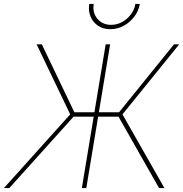

<svg xmlns="http://www.w3.org/2000/svg" viewBox="-37 -952 927 972"><path d="M520.5 -727.5 399.9 0H377.4L498 -727.5ZM-17.1 0 318.4 -373 148.4 -727.5H174.8L339.4 -383.8H565.9L843.8 -727.5H870.1L583 -373L795.4 0H768.1L563 -361.3H335.4L10.3 0ZM521.5 -804.2Q485.8 -804.2 459.7 -821.5Q433.6 -838.9 421.4 -867.9Q409.2 -897 415 -932.1H437.5Q430.2 -887.7 456.1 -856.9Q481.9 -826.2 525.4 -826.2Q554.7 -826.2 580.8 -840.3Q606.9 -854.5 625.2 -878.7Q643.6 -902.8 648.4 -932.1H670.9Q665 -897 643.1 -867.9Q621.1 -838.9 589.4 -821.5Q557.6 -804.2 521.5 -804.2Z"/></svg>

Font: Inter 18pt Thin
Style: Italic
Weight: 250
Italic angle: -9.3988°
Version: Version 4.001;git-66647c0bb